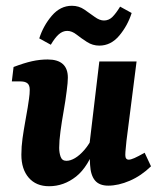

<svg xmlns="http://www.w3.org/2000/svg" viewBox="-20 -636 556 665"><path d="M150 9Q105 9 79.5 -20.5Q54 -50 54 -100Q54 -128 58 -156.5Q62 -185 67 -212.5Q72 -240 76 -264Q78 -277 80.5 -294Q83 -311 83 -325Q83 -341 75 -347.5Q67 -354 51 -354H21L27 -404Q64 -418 91 -424Q118 -430 145 -430Q215 -430 215 -367Q215 -358 214 -347.5Q213 -337 211 -321Q207 -288 200.5 -251.5Q194 -215 189.5 -181.5Q185 -148 185 -124Q185 -107 190 -93Q195 -79 210 -79Q224 -79 240 -88.5Q256 -98 272.5 -117Q289 -136 303 -165L313 -137Q286 -58 243.5 -24.5Q201 9 150 9ZM355 7Q324 7 309 -11Q294 -29 292 -65Q291 -80 291 -98Q291 -116 290 -137L324 -423H453L418 -148Q417 -135 415.5 -122Q414 -109 414 -99Q414 -83 426 -83Q433 -83 445.5 -88.5Q458 -94 481 -107L503 -60Q469 -27 429.5 -10Q390 7 355 7ZM324 -478Q301 -478 281.5 -490.5Q262 -503 245.5 -516Q229 -529 213 -529Q197 -529 183.5 -517Q170 -505 156 -481L116 -503Q130 -547 159.5 -581.5Q189 -616 229 -616Q253 -616 272 -603Q291 -590 308 -577.5Q325 -565 340 -565Q357 -565 369.5 -577.5Q382 -590 396 -613L436 -591Q422 -547 393 -512.5Q364 -478 324 -478Z"/></svg>

Font: Yrsa
Style: Bold Italic
Weight: 700
Italic angle: -7.10001°
Version: Version 2.004